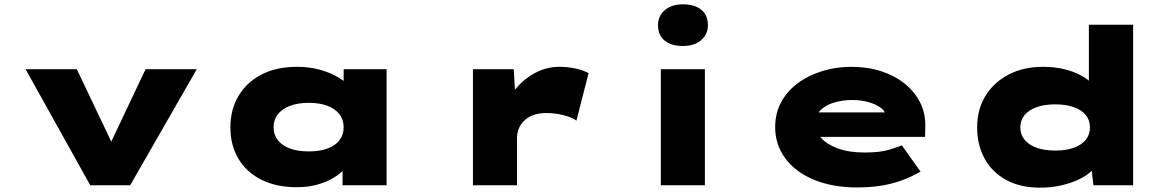

<svg xmlns="http://www.w3.org/2000/svg" viewBox="-20 -854 5413 885"><path d="M396 0 98 -535H334L525 -134H461L651 -535H887L580 0Z M1349 9Q1253 9 1184 -26Q1115 -61 1078.5 -123Q1042 -185 1042 -267Q1042 -349 1079.5 -412Q1117 -475 1185.5 -510.5Q1254 -546 1348 -546Q1402 -546 1447 -534.5Q1492 -523 1526.5 -504.5Q1561 -486 1583 -465Q1605 -444 1612 -426L1564 -417V-535H1762V0H1559V-151L1600 -132Q1596 -107 1575 -82Q1554 -57 1521 -36.5Q1488 -16 1444 -3.5Q1400 9 1349 9ZM1403 -156Q1454 -156 1490 -169.5Q1526 -183 1545 -208Q1564 -233 1564 -267Q1564 -302 1545 -327Q1526 -352 1490 -366Q1454 -380 1403 -380Q1353 -380 1316.5 -366Q1280 -352 1260.5 -327Q1241 -302 1241 -267Q1241 -233 1260.5 -208Q1280 -183 1316.5 -169.5Q1353 -156 1403 -156Z M2160 0V-535H2348L2360 -331L2295 -325Q2312 -387 2351 -437Q2390 -487 2444 -516.5Q2498 -546 2558 -546Q2596 -546 2631.5 -538.5Q2667 -531 2693 -517L2637 -298Q2617 -313 2577.5 -323Q2538 -333 2499 -333Q2463 -333 2437 -323Q2411 -313 2394.5 -296Q2378 -279 2370.5 -259Q2363 -239 2363 -218V0Z M3026 0V-535H3229V0ZM3128 -642Q3074 -642 3043.5 -667Q3013 -692 3013 -738Q3013 -780 3044 -807Q3075 -834 3128 -834Q3182 -834 3212.5 -809Q3243 -784 3243 -738Q3243 -696 3212 -669Q3181 -642 3128 -642Z M3932 10Q3816 10 3730.5 -26Q3645 -62 3599 -125Q3553 -188 3553 -268Q3553 -332 3581 -383.5Q3609 -435 3658 -471Q3707 -507 3770.5 -526.5Q3834 -546 3904 -546Q3978 -546 4040.5 -526Q4103 -506 4149.5 -469Q4196 -432 4221.5 -381Q4247 -330 4245 -268L4244 -223H3685L3662 -336H4083L4064 -301V-319Q4062 -340 4040.5 -356.5Q4019 -373 3984.5 -383Q3950 -393 3908 -393Q3864 -393 3825 -381.5Q3786 -370 3762 -346Q3738 -322 3738 -284Q3738 -248 3765 -218Q3792 -188 3843 -169.5Q3894 -151 3965 -151Q4037 -151 4079 -164Q4121 -177 4137 -184L4223 -63Q4180 -38 4133.5 -21.5Q4087 -5 4037 2.5Q3987 10 3932 10Z M4773 11Q4684 11 4619 -24Q4554 -59 4519 -122Q4484 -185 4484 -267Q4484 -349 4522 -411.5Q4560 -474 4628.5 -510Q4697 -546 4787 -546Q4840 -546 4884 -535.5Q4928 -525 4961.5 -507Q4995 -489 5016.5 -466Q5038 -443 5044 -418L4999 -404V-740H5203V0H5020L5004 -138L5045 -121Q5040 -96 5017.5 -72Q4995 -48 4958 -29.5Q4921 -11 4874 0Q4827 11 4773 11ZM4843 -160Q4894 -160 4930 -173Q4966 -186 4985 -210Q5004 -234 5004 -267Q5004 -300 4985 -323.5Q4966 -347 4930 -360Q4894 -373 4843 -373Q4794 -373 4758 -360Q4722 -347 4702.5 -323.5Q4683 -300 4683 -267Q4683 -234 4702.5 -210Q4722 -186 4758 -173Q4794 -160 4843 -160Z"/></svg>

Font: Lexend Zetta Black
Style: Regular
Weight: 900
Designer: Bonnie Shaver-Troup, Thomas Jockin
Foundry: Lexend
Version: Version 1.007